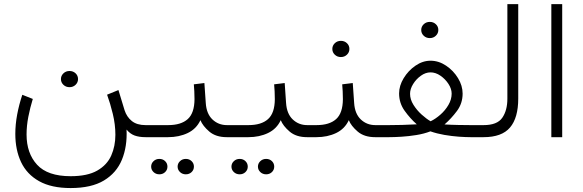

<svg xmlns="http://www.w3.org/2000/svg" viewBox="-20 -678 2880 949"><path d="M281.2 -287.1Q281.2 -303.7 293.5 -315.4Q305.7 -327.1 323.7 -327.1Q341.3 -327.1 353.5 -315.7Q365.7 -304.2 365.7 -287.1Q365.7 -270.5 353.5 -258.8Q341.3 -247.1 323.7 -247.1Q305.7 -247.1 293.5 -258.8Q281.2 -270.5 281.2 -287.1ZM329.1 192.9Q412.6 192.9 460.9 165Q509.3 137.2 529.8 90.8Q550.3 44.4 550.3 -11.7Q550.3 -62.5 537.6 -115Q524.9 -167.5 509.3 -210L565.4 -232.9L595.7 -133.3Q606.4 -100.1 631.6 -79.8Q656.7 -59.6 699.2 -59.6H723.6V0H700.2Q667.5 0 645 -8.3Q622.6 -16.6 605.5 -37.6Q609.4 46.4 582.5 111.6Q555.7 176.8 493.7 214.1Q431.6 251.5 329.1 251.5Q233.9 251.5 173.3 217.5Q112.8 183.6 84.2 123.3Q55.7 63 55.7 -16.1Q55.7 -62.5 64.9 -112.1Q74.2 -161.6 90.3 -209.5L142.1 -189Q128.9 -146 120.1 -101.1Q111.3 -56.2 111.3 -13.2Q111.3 79.6 163.3 136.2Q215.3 192.9 329.1 192.9Z M704.1 -59.6H811Q875 -59.6 908 -89.4Q940.9 -119.1 941.4 -187.5Q941.4 -208.5 940.4 -226.8Q939.5 -245.1 938 -261.2L990.2 -267.6L997.1 -168.5Q1000.5 -115.7 1030 -87.6Q1059.6 -59.6 1101.6 -59.6H1121.1V0H1101.1Q1046.9 0 1014.4 -27.8Q981.9 -55.7 970.7 -84Q950.7 -41 908 -20.5Q865.2 0 810.5 0H704.1ZM857.9 145.5Q857.9 129.9 869.6 118.7Q881.3 107.4 898.4 107.4Q915.5 107.4 927 118.4Q938.5 129.4 938.5 145.5Q938.5 161.6 927 172.6Q915.5 183.6 898.4 183.6Q881.3 183.6 869.6 172.4Q857.9 161.1 857.9 145.5ZM727.1 145.5Q727.1 129.9 738.8 118.7Q750.5 107.4 767.6 107.4Q784.7 107.4 796.1 118.4Q807.6 129.4 807.6 145.5Q807.6 161.6 796.1 172.6Q784.7 183.6 767.6 183.6Q750.5 183.6 738.8 172.4Q727.1 161.1 727.1 145.5Z M1101.1 -59.6H1208Q1272 -59.6 1304.9 -89.4Q1337.9 -119.1 1338.4 -187.5Q1338.4 -208.5 1337.4 -226.8Q1336.4 -245.1 1335 -261.2L1387.2 -267.6L1394 -168.5Q1397.5 -115.7 1427 -87.6Q1456.5 -59.6 1498.5 -59.6H1518.1V0H1498Q1443.8 0 1411.4 -27.8Q1378.9 -55.7 1367.7 -84Q1347.7 -41 1304.9 -20.5Q1262.2 0 1207.5 0H1101.1ZM1254.9 145.5Q1254.9 129.9 1266.6 118.7Q1278.3 107.4 1295.4 107.4Q1312.5 107.4 1324 118.4Q1335.4 129.4 1335.4 145.5Q1335.4 161.6 1324 172.6Q1312.5 183.6 1295.4 183.6Q1278.3 183.6 1266.6 172.4Q1254.9 161.1 1254.9 145.5ZM1124 145.5Q1124 129.9 1135.7 118.7Q1147.5 107.4 1164.6 107.4Q1181.6 107.4 1193.1 118.4Q1204.6 129.4 1204.6 145.5Q1204.6 161.6 1193.1 172.6Q1181.6 183.6 1164.6 183.6Q1147.5 183.6 1135.7 172.4Q1124 161.1 1124 145.5Z M1671.4 -261.2 1723.6 -267.6 1730.5 -168.5Q1733.9 -115.7 1763.4 -87.6Q1793 -59.6 1835 -59.6H1854.5V0H1834.5Q1780.3 0 1747.8 -27.8Q1715.3 -55.7 1704.1 -84Q1684.1 -41 1641.4 -20.5Q1598.6 0 1543.9 0H1498V-59.6H1544.4Q1608.4 -59.6 1641.4 -89.4Q1674.3 -119.1 1674.8 -187.5Q1674.8 -208.5 1673.8 -226.8Q1672.9 -245.1 1671.4 -261.2ZM1622.6 -436Q1622.6 -452.6 1634.8 -464.4Q1647 -476.1 1665 -476.1Q1682.6 -476.1 1694.8 -464.6Q1707 -453.1 1707 -436Q1707 -419.4 1694.8 -407.7Q1682.6 -396 1665 -396Q1647 -396 1634.8 -407.7Q1622.6 -419.4 1622.6 -436Z M2062 -529.8Q2062 -546.4 2074.2 -558.1Q2086.4 -569.8 2104.5 -569.8Q2122.1 -569.8 2134.3 -558.3Q2146.5 -546.9 2146.5 -529.8Q2146.5 -513.2 2134.3 -501.5Q2122.1 -489.7 2104.5 -489.7Q2086.4 -489.7 2074.2 -501.5Q2062 -513.2 2062 -529.8ZM2266.6 -215.3Q2266.6 -167 2238.5 -129.4Q2210.4 -91.8 2177.2 -63Q2207 -61 2245.1 -60.3Q2283.2 -59.6 2304.7 -59.6H2352.1V0H2306.2Q2282.2 0 2247.8 -2.4Q2213.4 -4.9 2176.3 -11.2Q2139.2 -17.6 2107.4 -28.8Q2075.7 -16.6 2037.8 -10.5Q2000 -4.4 1964.4 -2.2Q1928.7 0 1903.3 0H1835V-59.6H1903.3Q1928.2 -59.6 1967.5 -60.5Q2006.8 -61.5 2040 -63.5Q2007.3 -92.3 1980 -130.4Q1952.6 -168.5 1952.6 -216.3Q1952.6 -254.4 1975.3 -291.7Q1998 -329.1 2033.7 -353.5Q2069.3 -377.9 2107.9 -377.9Q2148.4 -377.9 2184.8 -353.5Q2221.2 -329.1 2243.9 -291.7Q2266.6 -254.4 2266.6 -215.3ZM2107.9 -320.3Q2083.5 -320.3 2060.3 -303.7Q2037.1 -287.1 2022 -262.7Q2006.8 -238.3 2006.8 -214.4Q2006.8 -186.5 2023.7 -159.7Q2040.5 -132.8 2064.2 -111.6Q2087.9 -90.3 2108.4 -78.6Q2132.8 -90.3 2156.7 -111.3Q2180.7 -132.3 2196.5 -159.4Q2212.4 -186.5 2212.4 -215.3Q2212.4 -238.8 2196.8 -262.9Q2181.2 -287.1 2157.2 -303.7Q2133.3 -320.3 2107.9 -320.3Z M2332.5 -59.6H2370.6Q2437.5 -59.6 2462.6 -95.9Q2487.8 -132.3 2487.8 -190.4V-657.7H2541.5V-190.9Q2541.5 -95.7 2501 -47.9Q2460.4 0 2370.1 0H2332.5Z M2758.8 -657.7V0H2705.1V-657.7Z"/></svg>

Font: Vazirmatn RD FD ExtraLight
Style: Regular
Weight: 200
Designer: Saber Rastikerdar
Foundry: Saber Rastikerdar
Version: Version 33.003